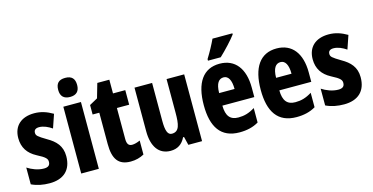

<svg xmlns="http://www.w3.org/2000/svg" viewBox="-77 -1143 2963 1527"><g transform="rotate(-15 1404.0 -379.0)"><path d="M359 -165C359 -249 313 -296 246 -334C176 -376 166 -385 166 -408C166 -431 181 -443 209 -443C245 -443 282 -426 314 -404L352 -515C302 -544 255 -560 200 -560C91 -560 27 -500 27 -401C27 -323 64 -269 132 -233C205 -196 214 -180 214 -157C214 -128 197 -115 163 -115C114 -115 65 -135 28 -159V-21C74 1 124 10 177 10C291 10 359 -50 359 -165Z M511 -768C457 -768 433 -742 433 -689C433 -637 460 -611 511 -611C562 -611 589 -637 589 -689C589 -741 565 -768 511 -768ZM583 -550H438V0H583Z M889 -116C859 -116 847 -136 847 -175V-430H948V-550H847V-663H748L714 -545L647 -508V-430H702V-172C702 -49 743 10 844 10C886 10 922 0 955 -18V-133C930 -122 908 -116 889 -116Z M1433 -550H1288V-274C1288 -177 1279 -119 1217 -119C1182 -119 1169 -159 1169 -237V-550H1024V-191C1024 -65 1076 10 1173 10C1230 10 1270 -17 1295 -69H1303L1320 0H1433Z M1888 -757V-766H1724C1703 -721 1677 -672 1644 -619V-606H1749C1797 -651 1861 -720 1888 -757ZM1726 -559C1590 -559 1520 -456 1520 -272C1520 -94 1586 10 1741 10C1801 10 1853 -2 1898 -29V-148C1850 -118 1810 -107 1762 -107C1695 -107 1663 -145 1662 -231H1925V-309C1925 -466 1853 -559 1726 -559ZM1729 -446C1767 -446 1790 -408 1790 -334H1663C1664 -415 1690 -446 1729 -446Z M2195 -559C2059 -559 1989 -456 1989 -272C1989 -94 2055 10 2210 10C2270 10 2322 -2 2367 -29V-148C2319 -118 2279 -107 2231 -107C2164 -107 2132 -145 2131 -231H2394V-309C2394 -466 2322 -559 2195 -559ZM2198 -446C2236 -446 2259 -408 2259 -334H2132C2133 -415 2159 -446 2198 -446Z M2783 -165C2783 -249 2737 -296 2670 -334C2600 -376 2590 -385 2590 -408C2590 -431 2605 -443 2633 -443C2669 -443 2706 -426 2738 -404L2776 -515C2726 -544 2679 -560 2624 -560C2515 -560 2451 -500 2451 -401C2451 -323 2488 -269 2556 -233C2629 -196 2638 -180 2638 -157C2638 -128 2621 -115 2587 -115C2538 -115 2489 -135 2452 -159V-21C2498 1 2548 10 2601 10C2715 10 2783 -50 2783 -165Z"/></g></svg>

Font: Noto Sans Arabic UI XCn XBd
Style: Regular
Weight: 800
Width: 2
Designer: Monotype Design Team, Nadine Chahine and Nizar Qandah
Foundry: Monotype Imaging Inc.
Version: Version 2.010